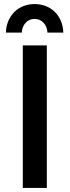

<svg xmlns="http://www.w3.org/2000/svg" viewBox="-20 -923 342 943"><path d="M92 -700H210V0H92ZM9 -763Q10 -794.5 21 -820.2Q32 -846 50.8 -864.5Q69.5 -883 94.8 -893Q120 -903 150 -903Q180 -903 205.2 -893Q230.5 -883 249.2 -864.5Q268 -846 279 -820.2Q290 -794.5 291 -763H213Q211.5 -792.5 194 -811.2Q176.5 -830 150 -830Q123.5 -830 106 -811.2Q88.5 -792.5 87 -763Z"/></svg>

Font: Argentum Sans
Style: Regular
Weight: 400
Designer: Julieta Ulanovsky, Owen Earl, Chris M. Simpson, Rasmus Andersson, Cristiano Sobral
Foundry: The Argentum Sans Project Authors
Version: Version 3.135; ttfautohint (v1.8.4.7-5d5b-dirty)